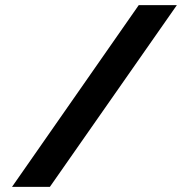

<svg xmlns="http://www.w3.org/2000/svg" viewBox="-20 -730 738 750"><path d="M670.9 -710 174.8 0H26.9L522 -710Z"/></svg>

Font: Rawline
Style: Bold
Weight: 700
Designer: Matt McInerney, Pablo Impallari, Rodrigo Fuenzalida
Foundry: Matt McInerney, Pablo Impallari, Rodrigo Fuenzalida
Version: Version 4.020;PS 004.020;hotconv 1.0.88;makeotf.lib2.5.64775